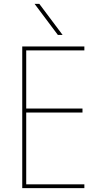

<svg xmlns="http://www.w3.org/2000/svg" viewBox="-20 -970 540 990"><path d="M278.3 -790 158.2 -950.2H182.6L302.7 -790ZM115.2 -410.2H405.3V-389.6H115.2V-19.5H415V0H94.7V-730.5H415V-710H115.2Z"/></svg>

Font: Mgen+ 1m thin
Style: Regular
Weight: 100
Designer: [Source Han Sans]
Ryoko NISHIZUKA  (kana & ideographs); Paul D. Hunt (Latin, Greek & Cyrillic); Wenlong ZHANG  (bopomofo
Version: Version 1.059.20150602